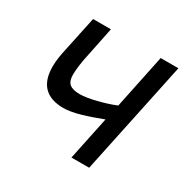

<svg xmlns="http://www.w3.org/2000/svg" viewBox="-121 -632 750 752"><g transform="rotate(30 253.5 -256.0)"><path d="M94.2 -512.2H174.8L147.9 -380.9Q141.1 -350.6 137.9 -325.7Q134.8 -300.8 134.8 -284.2Q134.8 -254.9 149.4 -242.9Q164.1 -231 195.8 -231Q210.4 -231 229.5 -234.1Q248.5 -237.3 269.3 -242.4Q290 -247.6 310.8 -254.2Q331.5 -260.7 349.1 -268.1L399.9 -512.2H480L372.1 0H292L333 -195.8Q309.6 -187 286.6 -179Q263.7 -170.9 242.4 -164.8Q221.2 -158.7 201.9 -155.3Q182.6 -151.9 167 -151.9Q109.4 -151.9 79.6 -181.9Q49.8 -211.9 49.8 -272.9Q49.8 -293.5 53.2 -314.7Q56.6 -335.9 62 -359.9Z"/></g></svg>

Font: Lorenzo Sans
Style: Italic
Weight: 400
Italic angle: -12°
Foundry: Intel Corporation
Version: Version 1.00; ttfautohint (v1.5)